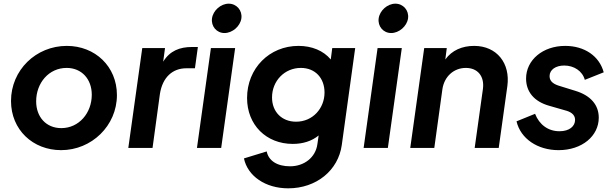

<svg xmlns="http://www.w3.org/2000/svg" viewBox="-20 -806 3337 1046"><path d="M313 12C479 12 617 -121 617 -288C617 -444 498 -556 344 -556C176 -556 40 -424 40 -256C40 -99 159 12 313 12ZM177 -254C177 -354 246 -436 343 -436C425 -436 480 -375 480 -290C480 -190 410 -108 314 -108C231 -108 177 -169 177 -254Z M679 0H811L851 -293C865 -386 921 -434 995 -434H1042L1058 -550H1026C960 -550 906 -530 869 -470L879 -544H755Z M1053 0H1185L1261 -544H1129ZM1135 -706C1129 -663 1160 -626 1203 -626C1246 -626 1289 -663 1295 -706C1301 -749 1269 -786 1226 -786C1183 -786 1141 -749 1135 -706Z M1550 220C1704 220 1823 122 1842 -16L1915 -544H1790L1782 -482C1742 -530 1679 -556 1606 -556C1448 -556 1326 -434 1326 -272C1326 -126 1430 -22 1575 -22C1630 -22 1678 -37 1716 -68L1709 -20C1699 52 1637 100 1560 100C1489 100 1443 69 1433 19L1309 57C1329 153 1426 220 1550 220ZM1462 -275C1462 -366 1531 -436 1619 -436C1698 -436 1748 -380 1748 -302C1748 -216 1684 -143 1593 -143C1515 -143 1462 -197 1462 -275Z M1961 0H2093L2169 -544H2037ZM2043 -706C2037 -663 2068 -626 2111 -626C2154 -626 2197 -663 2203 -706C2209 -749 2177 -786 2134 -786C2091 -786 2049 -749 2043 -706Z M2215 0H2346L2390 -319C2400 -390 2453 -436 2518 -436C2582 -436 2620 -391 2611 -322L2566 0H2697L2744 -337C2761 -461 2687 -556 2563 -556C2498 -556 2442 -532 2406 -482L2414 -544H2291Z M3023 12C3151 12 3242 -65 3242 -165C3242 -235 3197 -286 3115 -311L3031 -337C3000 -346 2974 -360 2974 -391C2974 -426 3007 -449 3054 -449C3107 -449 3153 -419 3166 -371L3269 -412C3245 -501 3164 -556 3059 -556C2937 -556 2846 -479 2846 -378C2846 -306 2890 -253 2971 -230L3058 -205C3086 -198 3113 -184 3113 -153C3113 -118 3082 -91 3028 -91C2966 -91 2918 -127 2895 -186L2794 -145C2816 -51 2908 12 3023 12Z"/></svg>

Font: Mluvka Bold
Style: Italic
Weight: 700
Italic angle: -8°
Designer: Modified by Jiří Krblich, Original typeface by Gumpita Rahayu
Foundry: Gumpita Rahayu & Jiří Krblich
Version: Version 2.000;Glyphs 3.1.1 (3134)